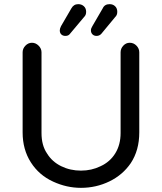

<svg xmlns="http://www.w3.org/2000/svg" viewBox="-20 -894 780 925"><path d="M268 -748Q268 -756 274 -768L324 -854Q335 -874 357 -874Q373 -874 384 -864Q395 -854 395 -837Q395 -821 385 -812L317 -731Q310 -721 295 -721Q283 -721 275.5 -728Q268 -735 268 -748ZM89 -642Q89 -660 102.5 -674Q116 -688 134 -688Q152 -688 166 -674Q180 -660 180 -642V-253Q180 -193 207 -154Q231 -115 274.5 -93.5Q318 -72 370 -72Q421 -72 464 -93Q510 -114 535.5 -155.5Q561 -197 561 -253V-642Q561 -660 574 -674Q587 -688 605 -688Q624 -688 637.5 -674Q651 -660 651 -642V-256Q651 -170 610 -108Q571 -51 507 -20Q443 11 370 11Q301 11 236 -19Q168 -50 128.5 -112Q89 -174 89 -256ZM425 -768 475 -854Q484 -874 508 -874Q524 -874 534.5 -864Q545 -854 545 -837Q545 -821 535 -812L468 -731Q459 -721 445 -721Q433 -721 425.5 -728.5Q418 -736 418 -748Q418 -757 425 -768Z"/></svg>

Font: 寒蝉全圆体
Style: Regular
Weight: 400
Designer: Warren2060
      Designed by Motoya company      

      [Varela Round]
      Joe Prince(Latin component); Avraham Cornf
Foundry: ChillType
Version: Version 3.200